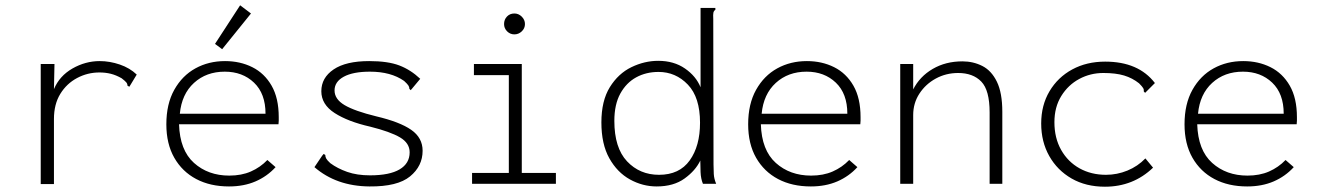

<svg xmlns="http://www.w3.org/2000/svg" viewBox="-20 -695 4990 726"><path d="M134 -453H186L184 -358Q205 -408 254 -436Q303 -464 357 -464Q395 -464 433 -451Q471 -438 497 -413L474 -375L469 -367L462 -371Q462 -378 457.5 -383.5Q453 -389 440 -399Q419 -411 399 -416Q379 -421 356 -421Q311 -421 271.5 -400Q232 -379 208 -340Q184 -301 184 -245V1H134Z M846 10Q775 10 722 -18Q669 -46 639 -98.5Q609 -151 609 -225Q609 -302 639 -355.5Q669 -409 719 -436.5Q769 -464 831 -464Q888 -464 934 -441Q980 -418 1007 -371Q1034 -324 1034 -252Q1034 -244 1034 -238.5Q1034 -233 1033 -225H657Q660 -127 713.5 -79Q767 -31 847 -31Q893 -31 928.5 -46.5Q964 -62 991 -90L1022 -63Q990 -28 946 -9Q902 10 846 10ZM660 -265H984Q984 -341 940.5 -382.5Q897 -424 830 -424Q760 -424 713.5 -381.5Q667 -339 660 -265ZM820 -509 793 -529 888 -675 929 -644Z M1377 10Q1252 9 1169 -63L1198 -106L1204 -113L1210 -109Q1210 -102 1213.5 -95.5Q1217 -89 1229 -78Q1256 -58 1293 -45Q1330 -32 1379 -32Q1453 -32 1491 -54.5Q1529 -77 1529 -119Q1529 -154 1492.5 -175.5Q1456 -197 1380 -216Q1296 -235 1245.5 -267.5Q1195 -300 1195 -350Q1195 -401 1241.5 -432.5Q1288 -464 1376 -464Q1447 -464 1490 -447.5Q1533 -431 1569 -397L1539 -361L1533 -354L1528 -359Q1528 -366 1524 -372Q1520 -378 1508 -389Q1458 -424 1379 -424Q1315 -424 1280 -405Q1245 -386 1245 -353Q1245 -320 1283 -297.5Q1321 -275 1403 -255Q1492 -234 1535 -204Q1578 -174 1578 -125Q1578 -67 1530.5 -28Q1483 11 1377 10Z M1765 0V-41H1904V-411H1772V-453H1953V-41H2082V0ZM1925 -565Q1909 -565 1897.5 -576.5Q1886 -588 1886 -604Q1886 -621 1897 -632.5Q1908 -644 1925 -644Q1941 -644 1953 -632Q1965 -620 1965 -604Q1965 -588 1953 -576.5Q1941 -565 1925 -565Z M2463 10Q2410 10 2362 -16.5Q2314 -43 2284 -96.5Q2254 -150 2254 -232Q2254 -314 2286 -365.5Q2318 -417 2367.5 -441Q2417 -465 2469 -465Q2528 -465 2570 -436Q2612 -407 2629 -365V-665H2685V-658Q2679 -654 2677.5 -647Q2676 -640 2677 -623L2678 -73Q2678 -55 2679 -37Q2680 -19 2688 0H2638Q2630 -19 2629 -44.5Q2628 -70 2628 -88Q2610 -50 2568.5 -20Q2527 10 2463 10ZM2472 -34Q2549 -34 2588 -88.5Q2627 -143 2627 -231Q2627 -327 2581 -375Q2535 -423 2470 -423Q2423 -423 2385.5 -402.5Q2348 -382 2325.5 -341Q2303 -300 2303 -238Q2303 -136 2351 -85Q2399 -34 2472 -34Z M3046 10Q2975 10 2922 -18Q2869 -46 2839 -98.5Q2809 -151 2809 -225Q2809 -302 2839 -355.5Q2869 -409 2919 -436.5Q2969 -464 3031 -464Q3088 -464 3134 -441Q3180 -418 3207 -371Q3234 -324 3234 -252Q3234 -244 3234 -238.5Q3234 -233 3233 -225H2857Q2860 -127 2913.5 -79Q2967 -31 3047 -31Q3093 -31 3128.5 -46.5Q3164 -62 3191 -90L3222 -63Q3190 -28 3146 -9Q3102 10 3046 10ZM2860 -265H3184Q3184 -341 3140.5 -382.5Q3097 -424 3030 -424Q2960 -424 2913.5 -381.5Q2867 -339 2860 -265Z M3384 0V-453H3433V-357Q3458 -406 3507 -434.5Q3556 -463 3619 -463Q3660 -463 3694.5 -445.5Q3729 -428 3749.5 -386Q3770 -344 3770 -272V0H3722V-270Q3722 -354 3690.5 -386.5Q3659 -419 3603 -419Q3557 -419 3518.5 -398Q3480 -377 3456.5 -341Q3433 -305 3433 -260V0Z M4158 11Q4086 11 4032 -20Q3978 -51 3947.5 -105Q3917 -159 3917 -228Q3917 -297 3948.5 -350Q3980 -403 4034.5 -432.5Q4089 -462 4159 -462Q4285 -462 4347 -381L4317 -351L4310 -344L4305 -349Q4306 -356 4302.5 -362Q4299 -368 4287 -380Q4262 -400 4230.5 -409.5Q4199 -419 4152 -419Q4103 -419 4061 -396.5Q4019 -374 3993 -332Q3967 -290 3967 -233Q3967 -173 3992.5 -128Q4018 -83 4062 -58.5Q4106 -34 4162 -34Q4204 -34 4243 -50Q4282 -66 4311 -96L4340 -61Q4265 11 4158 11Z M4696 10Q4625 10 4572 -18Q4519 -46 4489 -98.5Q4459 -151 4459 -225Q4459 -302 4489 -355.5Q4519 -409 4569 -436.5Q4619 -464 4681 -464Q4738 -464 4784 -441Q4830 -418 4857 -371Q4884 -324 4884 -252Q4884 -244 4884 -238.5Q4884 -233 4883 -225H4507Q4510 -127 4563.5 -79Q4617 -31 4697 -31Q4743 -31 4778.5 -46.5Q4814 -62 4841 -90L4872 -63Q4840 -28 4796 -9Q4752 10 4696 10ZM4510 -265H4834Q4834 -341 4790.5 -382.5Q4747 -424 4680 -424Q4610 -424 4563.5 -381.5Q4517 -339 4510 -265Z"/></svg>

Font: Inconsolata SemiExpanded Light
Style: Regular
Weight: 300
Width: 6
Monospace: yes
Designer: Raph Levien, Cyreal, Brenton Simpson
Foundry: Raph Levien, Cyreal, Google
Version: Version 3.001; ttfautohint (v1.8.2.53-6de2)